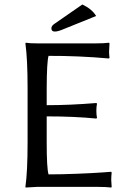

<svg xmlns="http://www.w3.org/2000/svg" viewBox="-20 -840 578 863"><path d="M189.9 -200.2Q189.9 -83 198.2 -56.2Q258.3 -56.2 328.6 -59.1Q398.9 -62 439.5 -64.9L480 -67.9L481.9 -64Q480 -47.9 480 -30.8Q480 -27.8 481.9 0L480 2.9Q456.1 0 419.9 0H147L95.2 2.9L94.2 0Q104 -67.9 104 -200.2V-444.8Q104 -573.7 94.2 -645L96.2 -647.9Q113.3 -645 147 -645H410.2Q446.3 -645 470.2 -647.9L472.2 -645Q470.2 -617.2 470.2 -607.2Q470.2 -597.2 472.2 -581.1L470.2 -577.1Q332 -589.4 198.2 -588.9Q190.4 -562 189.9 -444.8V-367.2Q294.9 -367.2 413.1 -377L416 -374Q413.1 -359.9 413.1 -342Q413.1 -324.2 416 -310.1L413.1 -307.1Q314 -316.9 189.9 -316.9ZM350.1 -819.8Q393.1 -799.8 412.1 -768.1L268.1 -710Q240.2 -697.8 226.1 -698.2Q210.9 -698.2 210.9 -712.9Q210.9 -724.1 226.1 -733.9Z"/></svg>

Font: Biolilbert
Style: Regular
Weight: 400
Designer: Philipp H. Poll
Foundry: Philipp H. Poll
Version: Version 1.1.0